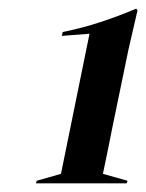

<svg xmlns="http://www.w3.org/2000/svg" viewBox="-20 -839 338 444"><path d="M63 -415 65 -421 121 -437 187 -761 123 -756 125 -765Q170 -774 212.5 -788Q255 -802 295 -819L298 -815L277 -724L240 -545Q236 -525 229.5 -492.5Q223 -460 218 -437L275 -421L273 -415Z"/></svg>

Font: DM Serif Display
Style: Italic
Weight: 400
Italic angle: -12°
Designer: Colophon Foundry, Frank Grießhammer
Foundry: Colophon Foundry
Version: Version 5.100; ttfautohint (v1.8.2)